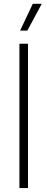

<svg xmlns="http://www.w3.org/2000/svg" viewBox="-20 -964 243 984"><path d="M79.5 0V-740H123.5V0ZM83 -807 148 -944.5H194L120 -807Z"/></svg>

Font: Encode Sans Condensed Condensed ExtraLight
Style: Regular
Weight: 200
Width: 3
Designer: Multiple Designers
Foundry: Impallari Type
Version: Version 3.000; ttfautohint (v1.8.3) -l 8 -r 50 -G 200 -x 14 